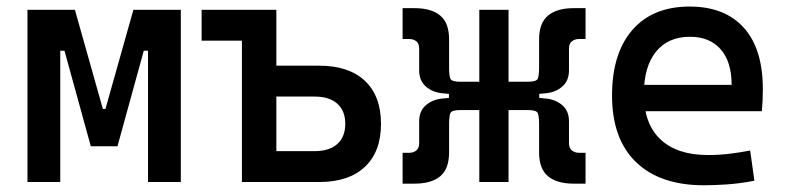

<svg xmlns="http://www.w3.org/2000/svg" viewBox="-20 -547 2384 577"><path d="M276.4 -107.4 291 -219.7H296.9L380.9 -517.6H440.4V-394.5H412.1L333 -107.4ZM62.5 0V-517.6H161.1V0ZM252.9 -107.4 173.8 -394.5H145.5V-517.6H205.1L289.1 -219.7H293L302.7 -107.4ZM424.8 0V-517.6H523.4V0Z M803.7 0V-92.8H925.8Q969.7 -92.8 993.7 -114.3Q1017.6 -135.7 1017.6 -174.8Q1017.6 -213.9 993.7 -235.4Q969.7 -256.8 925.8 -256.8H793.9V-349.6H939.5Q1028.3 -349.6 1076.7 -304Q1125 -258.3 1125 -174.8Q1125 -91.3 1076.7 -45.7Q1028.3 0 939.5 0ZM707 0V-517.6H810.5V0ZM585.9 -424.8V-517.6H758.3V-424.8Z M1565.4 -261.7V-301.3Q1591.8 -301.3 1595.9 -310.1Q1600.1 -318.8 1600.1 -345.7V-428.7Q1600.1 -478 1627 -500.2Q1653.8 -522.5 1704.1 -522.5H1739.7V-429.7H1718.8Q1708 -429.7 1699 -423.1Q1689.9 -416.5 1689.9 -400.9V-335.4Q1689.9 -304.2 1669.4 -286.6Q1648.9 -269 1619.1 -266.6ZM1189.9 4.9V-87.9H1210.9Q1222.2 -87.9 1231 -94.7Q1239.7 -101.6 1239.7 -116.7V-182.1Q1239.7 -213.9 1260.3 -231.2Q1280.8 -248.5 1310.5 -251L1364.3 -255.9V-216.3Q1337.9 -216.3 1333.7 -207.5Q1329.6 -198.7 1329.6 -171.9V-88.9Q1329.6 -39.6 1303 -17.3Q1276.4 4.9 1225.6 4.9ZM1329.1 -216.3V-301.3H1428.2V-216.3ZM1364.3 -261.7 1310.5 -266.6Q1280.8 -269 1260.3 -286.6Q1239.7 -304.2 1239.7 -335.4V-400.9Q1239.7 -416.5 1231 -423.1Q1222.2 -429.7 1210.9 -429.7H1189.9V-522.5H1225.6Q1276.4 -522.5 1303 -500.2Q1329.6 -478 1329.6 -428.7V-345.7Q1329.6 -318.8 1333.7 -310.1Q1337.9 -301.3 1364.3 -301.3ZM1420.4 0V-517.6H1508.3V0ZM1704.1 4.9Q1653.8 4.9 1627 -17.3Q1600.1 -39.6 1600.1 -88.9V-171.9Q1600.1 -198.7 1595.9 -207.5Q1591.8 -216.3 1565.4 -216.3V-255.9L1619.1 -251Q1648.9 -248.5 1669.4 -231.2Q1689.9 -213.9 1689.9 -182.1V-116.7Q1689.9 -101.6 1699 -94.7Q1708 -87.9 1718.8 -87.9H1739.7V4.9ZM1498.5 -216.3V-301.3H1600.6V-216.3Z M2095.7 9.8Q1963.4 9.8 1891.4 -59.8Q1819.3 -129.4 1819.3 -259.8Q1819.3 -386.7 1880.4 -457Q1941.4 -527.3 2052.7 -527.3Q2157.7 -527.3 2215.1 -463.9Q2272.5 -400.4 2272.5 -279.3Q2272.5 -243.7 2269.5 -212.9H1906.2V-292H2178.7Q2178.7 -361.8 2145.5 -399.2Q2112.3 -436.5 2053.7 -436.5Q1987.8 -436.5 1951.4 -391.6Q1915 -346.7 1915 -264.6Q1915 -174.8 1965.1 -127.9Q2015.1 -81.1 2107.4 -81.1Q2139.6 -81.1 2170.9 -84.7Q2202.1 -88.4 2234.4 -94.7L2247.1 -3.9Q2201.2 4.9 2163.1 7.3Q2125 9.8 2095.7 9.8Z"/></svg>

Font: Cascadia Mono
Style: Regular
Weight: 400
Monospace: yes
Designer: Aaron Bell
Foundry: Saja Typeworks
Version: Version 2404.023